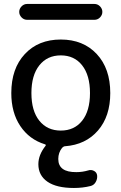

<svg xmlns="http://www.w3.org/2000/svg" viewBox="-20 -730 613 970"><path d="M117.2 -710H457Q473.6 -710 485.4 -697.8Q497.1 -685.5 497.1 -669.9Q497.1 -654.3 485.4 -642.1Q473.6 -629.9 457 -629.9H117.2Q100.6 -629.9 88.9 -642.1Q77.1 -654.3 77.1 -669.9Q77.1 -685.5 88.9 -697.8Q100.6 -710 117.2 -710ZM395 -399.9Q355.5 -450.2 287.1 -450.2Q218.8 -450.2 178.7 -399.9Q138.7 -349.6 138.7 -259.8Q138.7 -169.9 178.7 -120.1Q218.8 -70.3 287.1 -70.3Q355.5 -70.3 395 -120.1Q434.6 -169.9 434.6 -259.8Q434.6 -349.6 395 -399.9ZM207 -1Q127.9 -25.4 82.5 -93.3Q37.1 -161.1 37.1 -259.8Q37.1 -383.8 105.5 -457Q173.8 -530.3 287.1 -530.3Q400.4 -530.3 468.8 -457Q537.1 -383.8 537.1 -259.8Q537.1 -142.6 475.1 -70.8Q413.1 1 308.6 8.8Q301.8 8.8 293.9 16.6Q274.4 41 274.4 73.2Q274.4 140.6 366.2 139.6Q396.5 139.6 425.8 130.9Q440.4 126 454.6 133.3Q468.8 140.6 470.7 156.2Q472.7 173.8 463.4 189.9Q454.1 206.1 436.5 210Q397.5 219.7 353.5 219.7Q265.6 219.7 219.7 188Q173.8 156.2 173.8 99.6Q173.8 52.7 210 6.8Q213.9 1 207 -1Z"/></svg>

Font: Rounded Mgen+ 2p medium
Style: Regular
Weight: 500
Designer: [Source Han Sans]
Ryoko NISHIZUKA  (kana & ideographs); Paul D. Hunt (Latin, Greek & Cyrillic); Wenlong ZHANG  (bopomofo
Version: Version 1.059.20150602